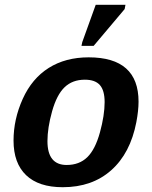

<svg xmlns="http://www.w3.org/2000/svg" viewBox="-20 -780 640 810"><path d="M244.6 9.8Q143.1 9.8 90.1 -41Q37.1 -91.8 37.1 -187Q37.1 -276.9 75.9 -362.8Q114.7 -448.7 185.5 -493.4Q256.3 -538.1 354 -538.1Q564.5 -538.1 564.5 -351.1Q564.5 -314 555.2 -264.6Q529.8 -133.3 449.2 -61.8Q368.7 9.8 244.6 9.8ZM421.4 -349.1Q421.4 -398.4 401.4 -421.1Q381.3 -443.8 337.9 -443.8Q285.6 -443.8 252.4 -411.9Q219.2 -379.9 199.7 -310.1Q180.2 -240.2 180.2 -184.6Q180.2 -84 261.2 -84Q314.5 -84 348.1 -116.7Q381.8 -149.4 401.6 -221.4Q421.4 -293.5 421.4 -349.1ZM323.7 -586.4 327.1 -602.5 383.8 -759.8H509.3L505.9 -741.7L375 -586.4Z"/></svg>

Font: Cousine
Style: Bold Italic
Weight: 700
Italic angle: -12°
Monospace: yes
Designer: Steve Matteson
Foundry: Ascender Corporation
Version: Version 1.20